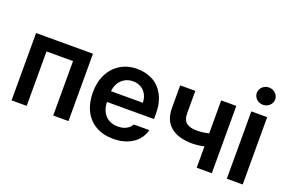

<svg xmlns="http://www.w3.org/2000/svg" viewBox="-96 -1076 2131 1421"><g transform="rotate(20 969.5 -365.0)"><path d="M59.6 -530.3H507.8V0H387.7V-428.7H178.7V0H59.6Z M604.5 -261.7Q604.5 -343.3 635.7 -405.5Q667 -467.8 723.9 -502.4Q780.8 -537.1 855.5 -537.1Q922.9 -537.1 977.8 -508.3Q1032.7 -479.5 1065.2 -419.2Q1097.7 -358.9 1097.7 -269.5V-230.5H727.5Q728 -186 745.1 -153.6Q762.2 -121.1 792.5 -104Q822.8 -86.9 863.3 -86.9Q902.8 -86.9 930.7 -102.1Q958.5 -117.2 970.7 -141.6H1092.8Q1081.5 -95.7 1050.3 -61.3Q1019 -26.9 970.9 -8.1Q922.9 10.7 862.3 10.7Q783.2 10.7 724.9 -22.7Q666.5 -56.2 635.5 -117.7Q604.5 -179.2 604.5 -261.7ZM978.5 -315.4Q978 -351.6 962.9 -379.9Q947.8 -408.2 920.4 -424.3Q893.1 -440.4 857.4 -440.4Q820.8 -440.4 792.2 -423.6Q763.7 -406.7 747.1 -378.2Q730.5 -349.6 728 -315.4Z M1636.7 0H1517.6V-168.5Q1468.8 -157.2 1423.8 -157.2Q1314.9 -157.2 1254.6 -206.3Q1194.3 -255.4 1194.3 -354.5V-531.2H1313.5V-354.5Q1313.5 -303.2 1340.3 -281Q1367.2 -258.8 1423.8 -258.8Q1468.3 -258.8 1517.6 -270.5V-530.3H1636.7Z M1754.9 -530.3H1879.9V0H1754.9ZM1746.1 -673.8Q1746.1 -691.9 1755.9 -707.5Q1765.6 -723.1 1782.5 -732.2Q1799.3 -741.2 1818.4 -741.2Q1837.9 -741.2 1854.5 -732.2Q1871.1 -723.1 1880.9 -707.5Q1890.6 -691.9 1890.6 -673.8Q1890.6 -655.3 1880.9 -639.4Q1871.1 -623.5 1854.5 -614.5Q1837.9 -605.5 1818.4 -605.5Q1799.3 -605.5 1782.5 -614.5Q1765.6 -623.5 1755.9 -639.4Q1746.1 -655.3 1746.1 -673.8Z"/></g></svg>

Font: Pretendard JP SemiBold
Style: Regular
Weight: 600
Designer: Base glyphs from Inter by Rasmus Andersson; Hangeul glyphs from Noto Sans CJK(Source Han Sans) by Jang Soo-young and Kan
Foundry: Kil Hyung-jin
Version: Version 1.309